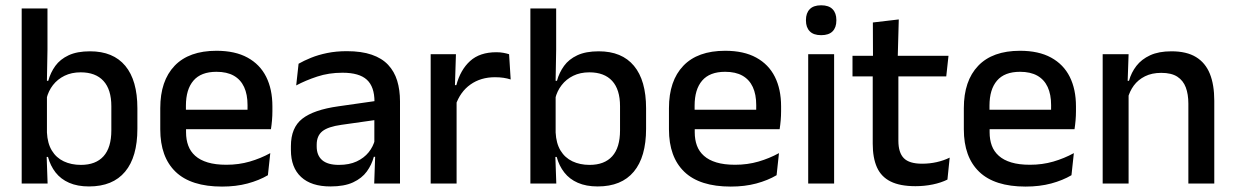

<svg xmlns="http://www.w3.org/2000/svg" viewBox="-20 -694 4668 726"><path d="M316.5 11Q273 11 241.5 -2.8Q210 -16.5 190.2 -41.8Q170.5 -67 161.5 -100.5H129L157.5 -193Q159.5 -152 176 -124.8Q192.5 -97.5 221 -84Q249.5 -70.5 286 -70.5Q342 -70.5 371.5 -103.2Q401 -136 401 -201V-292.5Q401 -355.5 371.2 -388Q341.5 -420.5 285 -420.5Q250.5 -420.5 224 -407.5Q197.5 -394.5 180.2 -372.2Q163 -350 156 -321.5L134.5 -388.5H162.5Q171 -419.5 189.2 -444.8Q207.5 -470 239.5 -485Q271.5 -500 320.5 -500Q408 -500 453.8 -445Q499.5 -390 499.5 -284.5V-207Q499.5 -100.5 453 -44.8Q406.5 11 316.5 11ZM160 0H62V-662H159.5V-506L157 -365.5L157.5 -348.5V-145.5L156 -114.5Z M819.5 11.5Q702.5 11.5 644.2 -44.2Q586 -100 586 -205V-285Q586 -388.5 640.2 -445.2Q694.5 -502 798.5 -502Q869 -502 916 -476.2Q963 -450.5 986.5 -403.5Q1010 -356.5 1010 -292V-273.5Q1010 -256.5 1008.5 -239Q1007 -221.5 1004.5 -205.5H914.5Q915.5 -231.5 915.8 -254.5Q916 -277.5 916 -296.5Q916 -337 903 -365Q890 -393 864 -407.8Q838 -422.5 798.5 -422.5Q740 -422.5 711.5 -389.2Q683 -356 683 -294.5V-248.5L683.5 -237V-193.5Q683.5 -166 691.8 -143.5Q700 -121 718.2 -104.8Q736.5 -88.5 765.5 -79.8Q794.5 -71 836 -71Q883 -71 924.2 -83Q965.5 -95 1002 -115L993 -31.5Q960 -12 916.2 -0.2Q872.5 11.5 819.5 11.5ZM984.5 -205.5H638V-279H984.5Z M1492.5 0H1395L1399 -116L1395.5 -131V-285L1396 -309.5Q1396 -366 1367.2 -392.5Q1338.5 -419 1275 -419Q1223.5 -419 1179.5 -404.5Q1135.5 -390 1100 -371L1109 -453Q1129 -464.5 1156 -475.5Q1183 -486.5 1217 -493.5Q1251 -500.5 1291.5 -500.5Q1347 -500.5 1385.5 -487.2Q1424 -474 1447.5 -449Q1471 -424 1481.8 -389Q1492.5 -354 1492.5 -311ZM1229.5 11Q1157 11 1118.5 -24.8Q1080 -60.5 1080 -126.5V-141.5Q1080 -211.5 1123.2 -245.2Q1166.5 -279 1259.5 -292L1406.5 -313L1412 -242L1271 -222Q1220.5 -215 1199 -197.8Q1177.5 -180.5 1177.5 -147V-140Q1177.5 -106.5 1198.2 -88.5Q1219 -70.5 1261.5 -70.5Q1300.5 -70.5 1328.5 -83.5Q1356.5 -96.5 1374 -118.2Q1391.5 -140 1398 -166.5L1411.5 -101H1393.5Q1385.5 -71 1367 -45.5Q1348.5 -20 1315.2 -4.5Q1282 11 1229.5 11Z M1702.5 -295.5 1681.5 -372H1705.5Q1721 -430 1757.5 -463.2Q1794 -496.5 1857 -496.5Q1872 -496.5 1883.8 -494.2Q1895.5 -492 1905 -489L1911 -393.5Q1899 -397.5 1884 -399.8Q1869 -402 1851.5 -402Q1798 -402 1759 -374.5Q1720 -347 1702.5 -295.5ZM1706.5 0H1608.5V-489H1704L1699.5 -346.5L1706.5 -339.5Z M2240 11Q2196.5 11 2165 -2.8Q2133.5 -16.5 2113.8 -41.8Q2094 -67 2085 -100.5H2052.5L2081 -193Q2083 -152 2099.5 -124.8Q2116 -97.5 2144.5 -84Q2173 -70.5 2209.5 -70.5Q2265.5 -70.5 2295 -103.2Q2324.5 -136 2324.5 -201V-292.5Q2324.5 -355.5 2294.8 -388Q2265 -420.5 2208.5 -420.5Q2174 -420.5 2147.5 -407.5Q2121 -394.5 2103.8 -372.2Q2086.5 -350 2079.5 -321.5L2058 -388.5H2086Q2094.5 -419.5 2112.8 -444.8Q2131 -470 2163 -485Q2195 -500 2244 -500Q2331.5 -500 2377.2 -445Q2423 -390 2423 -284.5V-207Q2423 -100.5 2376.5 -44.8Q2330 11 2240 11ZM2083.5 0H1985.5V-662H2083V-506L2080.5 -365.5L2081 -348.5V-145.5L2079.5 -114.5Z M2743 11.5Q2626 11.5 2567.8 -44.2Q2509.5 -100 2509.5 -205V-285Q2509.5 -388.5 2563.8 -445.2Q2618 -502 2722 -502Q2792.5 -502 2839.5 -476.2Q2886.5 -450.5 2910 -403.5Q2933.5 -356.5 2933.5 -292V-273.5Q2933.5 -256.5 2932 -239Q2930.5 -221.5 2928 -205.5H2838Q2839 -231.5 2839.2 -254.5Q2839.5 -277.5 2839.5 -296.5Q2839.5 -337 2826.5 -365Q2813.5 -393 2787.5 -407.8Q2761.5 -422.5 2722 -422.5Q2663.5 -422.5 2635 -389.2Q2606.5 -356 2606.5 -294.5V-248.5L2607 -237V-193.5Q2607 -166 2615.2 -143.5Q2623.5 -121 2641.8 -104.8Q2660 -88.5 2689 -79.8Q2718 -71 2759.5 -71Q2806.5 -71 2847.8 -83Q2889 -95 2925.5 -115L2916.5 -31.5Q2883.5 -12 2839.8 -0.2Q2796 11.5 2743 11.5ZM2908 -205.5H2561.5V-279H2908Z M3134 0H3036V-489H3134ZM3085 -561Q3056 -561 3041.8 -575.8Q3027.5 -590.5 3027.5 -616.5V-618.5Q3027.5 -644.5 3041.8 -659.2Q3056 -674 3085 -674Q3114 -674 3128.2 -659.2Q3142.5 -644.5 3142.5 -618.5V-616.5Q3142.5 -590 3128.2 -575.5Q3114 -561 3085 -561Z M3441.5 10Q3383 10 3347.5 -7.8Q3312 -25.5 3296 -61.2Q3280 -97 3280 -150.5V-449.5H3377V-162Q3377 -117 3397.5 -96Q3418 -75 3466.5 -75Q3495.5 -75 3522 -81Q3548.5 -87 3571 -98L3562.5 -15Q3538.5 -3 3507 3.5Q3475.5 10 3441.5 10ZM3558 -405H3203.5V-483H3566.5ZM3374.5 -474.5H3281L3280.5 -609L3378.5 -620.5Z M3858 11.5Q3741 11.5 3682.8 -44.2Q3624.5 -100 3624.5 -205V-285Q3624.5 -388.5 3678.8 -445.2Q3733 -502 3837 -502Q3907.5 -502 3954.5 -476.2Q4001.5 -450.5 4025 -403.5Q4048.5 -356.5 4048.5 -292V-273.5Q4048.5 -256.5 4047 -239Q4045.5 -221.5 4043 -205.5H3953Q3954 -231.5 3954.2 -254.5Q3954.5 -277.5 3954.5 -296.5Q3954.5 -337 3941.5 -365Q3928.5 -393 3902.5 -407.8Q3876.5 -422.5 3837 -422.5Q3778.5 -422.5 3750 -389.2Q3721.5 -356 3721.5 -294.5V-248.5L3722 -237V-193.5Q3722 -166 3730.2 -143.5Q3738.5 -121 3756.8 -104.8Q3775 -88.5 3804 -79.8Q3833 -71 3874.5 -71Q3921.5 -71 3962.8 -83Q4004 -95 4040.5 -115L4031.5 -31.5Q3998.5 -12 3954.8 -0.2Q3911 11.5 3858 11.5ZM4023 -205.5H3676.5V-279H4023Z M4571.5 0H4473.5V-302Q4473.5 -337.5 4463.8 -363.5Q4454 -389.5 4431.8 -404Q4409.5 -418.5 4371 -418.5Q4335.5 -418.5 4309.5 -405.5Q4283.5 -392.5 4267.2 -370.5Q4251 -348.5 4244 -320.5L4228 -388.5H4249Q4257.5 -419.5 4277 -444.8Q4296.5 -470 4329 -485Q4361.5 -500 4409.5 -500Q4467 -500 4502.5 -478.2Q4538 -456.5 4554.8 -415Q4571.5 -373.5 4571.5 -313ZM4247.5 0H4149.5V-489H4247.5L4243.5 -374.5L4247.5 -368.5Z"/></svg>

Font: Anek Kannada Medium
Style: Regular
Weight: 500
Designer: Vaishnavi Murthy, Maithili Shingre (Kannada) & Yesha Goshar (Latin)
Foundry: Ek Type
Version: Version 1.003